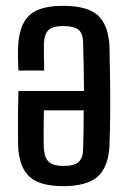

<svg xmlns="http://www.w3.org/2000/svg" viewBox="-20 -628 447 656"><path d="M131 -387H43Q42 -403 41.5 -429Q41 -455 42 -471Q46 -544 80.5 -576Q115 -608 195 -608Q279 -608 314.5 -575.5Q350 -543 354 -471Q355 -425 356 -363.5Q357 -302 356.5 -240Q356 -178 354 -130Q350 -56 313 -24Q276 8 196 8Q116 8 81 -24Q46 -56 42 -127Q42 -138 41.5 -169.5Q41 -201 41.5 -241Q42 -281 43 -317H267Q267 -357 266 -398Q265 -439 264 -480Q264 -514 248 -526.5Q232 -539 196 -539Q161 -539 146.5 -526Q132 -513 130 -480Q130 -465 130 -440Q130 -415 131 -387ZM196 -61Q234 -61 249 -75Q264 -89 264 -118Q265 -151 265.5 -183.5Q266 -216 266 -251H130Q129 -209 129 -170.5Q129 -132 130 -118Q133 -86 148.5 -73.5Q164 -61 196 -61Z"/></svg>

Font: Big Shoulders Text Medium
Style: Regular
Weight: 500
Designer: Patric King
Foundry: XO Type Co
Version: Version 1.000; ttfautohint (v1.8.2)